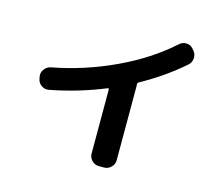

<svg xmlns="http://www.w3.org/2000/svg" viewBox="-109 -872 1217 1062"><g transform="rotate(15 500.0 -340.5)"><path d="M97.7 -333 95.7 -343.8Q91.8 -366.2 105.5 -385.3Q119.1 -404.3 141.6 -409.2Q324.2 -443.4 496.1 -523.4Q668 -603.5 793 -715.8Q809.6 -731.4 833 -731Q856.4 -730.5 871.1 -712.9L878.9 -704.1Q894.5 -686.5 893.1 -662.1Q891.6 -637.7 874 -622.1Q768.6 -529.3 632.8 -454.1Q626 -450.2 626 -442.4Q626 -441.4 626.5 -439.9Q627 -438.5 627 -436.5V-6.8Q627 16.6 609.9 33.2Q592.8 49.8 570.3 49.8H540Q516.6 49.8 500 32.7Q483.4 15.6 483.4 -6.8V-374Q483.4 -380.9 475.6 -378.9Q326.2 -317.4 163.1 -286.1Q139.6 -282.2 120.6 -295.9Q101.6 -309.6 97.7 -333Z"/></g></svg>

Font: Rounded Mgen+ 1m bold
Style: Bold
Weight: 700
Designer: [Source Han Sans]
Ryoko NISHIZUKA  (kana & ideographs); Paul D. Hunt (Latin, Greek & Cyrillic); Wenlong ZHANG  (bopomofo
Version: Version 1.059.20150602